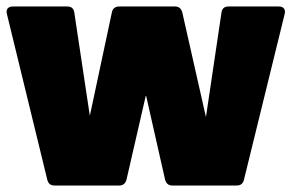

<svg xmlns="http://www.w3.org/2000/svg" viewBox="-35 -572 898 592"><path d="M-14 -530 111 -17C114 -6 121 0 133 0H333C345 0 352 -7 355 -18L415 -279L474 -18C477 -7 484 0 496 0H695C707 0 714 -6 717 -17L843 -530C846 -543 839 -552 825 -552H670C658 -552 650 -547 648 -534L600 -211L527 -534C524 -545 517 -552 505 -552H332C320 -552 312 -545 310 -534L242 -215L194 -534C192 -547 184 -552 172 -552H4C-10 -552 -17 -543 -14 -530Z"/></svg>

Font: Malmofest Black-Rounded
Style: Regular
Weight: 800
Designer: Jonny Pinhorn (Poppins), Kolossal
Version: Version 1.004;Glyphs 3.1.2 (3151)